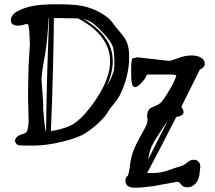

<svg xmlns="http://www.w3.org/2000/svg" viewBox="-20 -688 1016 906"><path d="M812 -330.1 811.5 -329.1 806.2 -315.4C803.5 -308.6 801.2 -302.9 799.1 -298.3C797 -293.8 793.8 -287.8 789.6 -280.5C785.3 -273.2 778.3 -261.4 768.6 -245.1C758.8 -228.8 750 -216.2 742.2 -207.3C734.4 -198.3 721.1 -190.5 702.4 -183.8C683.7 -177.2 674.3 -163.1 674.3 -141.6C674.3 -138.3 675 -132.8 676.3 -125L673.8 -104.5C672.5 -99.6 660.1 -76 636.5 -33.7C612.9 8.6 599 47.3 594.7 82.3C590.5 117.3 586.4 137.2 582.5 142.1C575.4 145.7 571.8 152.8 571.8 163.6C571.8 174.3 575.1 182.7 581.8 188.7C588.5 194.7 601.1 197.8 619.6 197.8C638.2 197.8 665.9 195.3 702.6 190.4L818.4 169.4C823.2 170.1 828.7 174.5 834.7 182.6C840.7 190.8 849.6 195.1 861.3 195.8H866.7C876.5 195.8 886.8 191.6 897.7 183.1C908.6 174.6 916.2 160.6 920.4 141.1L925.3 99.1C925.3 88.4 922.4 80.2 916.7 74.5C911.1 68.8 903.2 65.9 893.3 65.9C883.4 65.9 873.2 70.4 862.8 79.3C852.4 88.3 841 94.4 828.6 97.7C816.2 100.9 798.3 106.9 774.9 115.5C751.5 124.1 727.1 128.4 701.7 128.4H674.3C720.9 41.2 766.6 -46.9 811.5 -135.7C812.2 -135.7 813 -135.9 814 -136.2C835.4 -140.1 846.2 -147.8 846.2 -159.2C846.2 -163.4 844.6 -168.5 841.6 -174.3C838.5 -180.2 836.6 -183.6 835.9 -184.6C865.2 -242.5 894.2 -300.8 922.9 -359.4C938.5 -366.5 946.3 -375.9 946.3 -387.5C946.3 -399 940.7 -408.4 929.4 -415.5C918.2 -422.7 902.5 -426.3 882.3 -426.3C862.1 -426.3 841.7 -422.1 821 -413.8C800.4 -405.5 785.8 -401.2 777.3 -400.9L628.9 -417.5L606.9 -413.1C604.3 -410.5 602.6 -407.7 601.8 -404.8C601 -401.9 600.3 -397.5 599.9 -391.6C599.4 -385.7 599.1 -380.4 599.1 -375.5V-357.2V-328.1C599.1 -316.1 600.3 -304.5 602.8 -293.5C605.2 -282.4 610.2 -276.9 617.7 -276.9C625.2 -276.9 635.1 -283.5 647.5 -296.9C659.8 -310.2 666.8 -319.9 668.5 -325.9C670.1 -331.9 673.2 -335.4 677.7 -336.4H796.4C802.6 -334.5 807 -333.5 809.6 -333.5ZM678.7 65.9C679.7 61 682 49.6 685.8 31.7C689.5 13.8 700 -8.8 717.3 -36.1C734.5 -63.5 746.7 -82.4 753.9 -93C761.1 -103.6 766.4 -111 770 -115.2C739.1 -55 708.7 5.4 678.7 65.9ZM588.9 -432.6C588.9 -448.6 586.3 -464.7 581.3 -481C576.3 -497.2 565.4 -514.8 548.8 -533.7C532.2 -552.6 518.8 -569.3 508.5 -584C498.3 -598.6 480 -613.4 453.6 -628.2C427.2 -643 400.1 -653.3 372.3 -659.2C344.5 -665 304.3 -668 251.7 -668C199.1 -668 159 -665 131.3 -659.2C103.7 -653.3 80.1 -644.9 60.5 -633.8C41 -622.7 31.2 -608.8 31.2 -592C31.2 -575.3 43.3 -566.9 67.4 -566.9C73.9 -566.9 81.4 -568.2 89.8 -570.8C98.3 -573.4 103.8 -574.7 106.2 -574.7C108.6 -574.7 110.8 -573.7 112.5 -571.8C114.3 -569.8 116.2 -559.4 118.2 -540.5L121.1 -479L115.2 -384.3C113.3 -320.1 112.3 -269.5 112.3 -232.4L115.2 -108.4L109.4 -72.3C107.4 -64.5 99.5 -58.7 85.7 -54.9C71.9 -51.2 62 -45.6 56.2 -38.1L55.7 -37.6L49.8 -24.4L55.7 -10.7C59.6 -5.9 65.3 -3 73 -2.2C80.6 -1.4 103.2 -1 140.6 -1C178.1 -1 222.1 -7 272.7 -19C323.3 -31.1 360.4 -44.8 383.8 -60.1C407.2 -75.4 428.5 -92.1 447.8 -110.4C467 -128.6 480.1 -144.1 487.3 -157C494.5 -169.8 506.1 -185.5 522.2 -203.9C538.3 -222.2 553 -250.1 566.2 -287.4C579.3 -324.6 586.9 -361.5 588.9 -397.9ZM519.5 -399.4V-375C518.6 -349.6 506 -317.5 481.9 -278.8C502.1 -321.8 512.2 -361.8 512.2 -398.9C512.2 -478.7 465.8 -545.4 373 -599.1C382.2 -596.8 393.3 -592.4 406.5 -585.9C419.7 -579.4 439.6 -561.8 466.3 -533.2C493 -504.6 508.5 -481.9 512.9 -465.3C517.3 -448.7 519.5 -426.8 519.5 -399.4ZM380.4 -149.9C354.3 -122.9 333.1 -105.4 316.7 -97.4C300.2 -89.4 282.9 -83.1 264.6 -78.4C246.4 -73.6 231.6 -70.8 220.2 -69.8C227.7 -245.9 232.4 -423.7 234.4 -603L348.6 -601.1C449.2 -547.4 499.5 -480 499.5 -398.9C499.5 -326.7 459.8 -243.7 380.4 -149.9ZM175.8 -312.5C176.4 -334.3 180.7 -366 188.5 -407.5C196.3 -449 201.8 -492 205.1 -536.6L210 -603.5H211.9C204.4 -426.4 199.5 -248.4 197.3 -69.3H195.3L189.9 -104.5L183.6 -176.8V-205.1Z"/></svg>

Font: Drukaatie burti
Style: Regular
Weight: 400
Version: Version 0.14.4